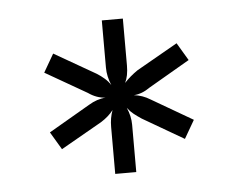

<svg xmlns="http://www.w3.org/2000/svg" viewBox="-35 -793 496 400"><g transform="rotate(-5 213.0 -592.5)"><path d="M191 -432V-530Q191 -549 197 -565Q187 -552 171 -542L85 -493L63 -530L149 -580Q167 -591 185 -592Q166 -593 149 -605L62 -655L84 -693L171 -643Q179 -638 186.5 -631.5Q194 -625 199 -617Q191 -636 191 -654V-753H235V-655Q235 -633 228 -619Q240 -632 256 -643L342 -692L364 -655L278 -605Q261 -593 244 -592Q262 -590 278 -580L364 -530L342 -492L256 -542Q247 -548 240 -553.5Q233 -559 227 -567Q235 -549 235 -531V-432Z"/></g></svg>

Font: Aleo
Style: Regular
Weight: 400
Designer: Alessio Laiso
Foundry: Alessio Laiso
Version: Version 2.001; ttfautohint (v1.8.4.7-5d5b);gftools[0.9.29]